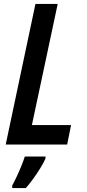

<svg xmlns="http://www.w3.org/2000/svg" viewBox="-20 -734 441 975"><path d="M9 0 160 -714H273L142 -99H341L321 0ZM42 208Q52 190 64.5 163.5Q77 137 88 110Q99 83 106 61H211V71Q202 92 185 119.5Q168 147 148.5 174Q129 201 111 221H42Z"/></svg>

Font: Noto Sans Condensed SemiBold
Style: Italic
Weight: 600
Width: 3
Italic angle: -12°
Designer: Monotype Design Team
Foundry: Monotype Imaging Inc.
Version: Version 2.013; ttfautohint (v1.8.4.7-5d5b)